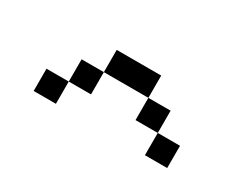

<svg xmlns="http://www.w3.org/2000/svg" viewBox="-41 -890 582 467"><g transform="rotate(30 250.0 -656.0)"><path d="M312.5 -687.5H187.5V-750H312.5ZM62.5 -625H125V-562.5H62.5ZM125 -687.5H187.5V-625H125ZM312.5 -687.5H375V-625H312.5ZM375 -625H437.5V-562.5H375Z"/></g></svg>

Font: ChillBitmapSE 16px
Style: Regular
Weight: 400
Designer: Designed by Warren2060
Foundry: ChillType
Version: Version 1.000